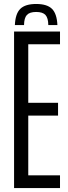

<svg xmlns="http://www.w3.org/2000/svg" viewBox="-20 -961 349 981"><path d="M51.9 0V-800H286.6V-734.8H124.4V-435.6H276.6V-370.4H124.4V-65.2H286.6V0ZM164.8 -940.7Q220.6 -940.7 245.6 -915.8Q270.7 -890.9 273.3 -832.8H226.8Q226.4 -869.1 212.3 -884.5Q198.2 -899.9 164.8 -899.9Q131.4 -899.9 117.3 -884.5Q103.2 -869.1 102.8 -832.8H56Q58.5 -890.9 83.7 -915.8Q109 -940.7 164.8 -940.7Z"/></svg>

Font: Big Shoulders Display SC Thin
Style: Regular
Weight: 100
Designer: Patric King
Foundry: XO Type Co
Version: Version 2.002